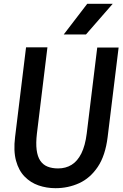

<svg xmlns="http://www.w3.org/2000/svg" viewBox="-20 -976 642 1006"><path d="M271 10Q224 10 182 -4.5Q140 -19 109 -50.8Q78 -82.5 64 -133.8Q50 -185 59 -258L116.5 -728H228.5L173.5 -277Q167.5 -226 172 -190.8Q176.5 -155.5 191 -134Q205.5 -112.5 229.2 -103Q253 -93.5 284.5 -93.5Q324.5 -93.5 355.2 -112.5Q386 -131.5 406.2 -172Q426.5 -212.5 434.5 -277L489.5 -727H601.5L544 -258Q532 -160.5 492.2 -101.5Q452.5 -42.5 394.8 -16.2Q337 10 271 10ZM430.5 -795.5H314L437 -956H570.5Z"/></svg>

Font: Spline Sans Mono Medium
Style: Italic
Weight: 500
Italic angle: -4°
Monospace: yes
Designer: Eben Sorkin, Mirko Velimirovic
Foundry: Sorkin Type
Version: Version 1.004